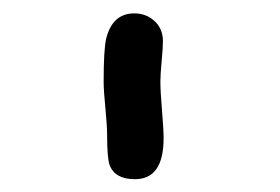

<svg xmlns="http://www.w3.org/2000/svg" viewBox="-20 -831 428 294"><path d="M225.6 -706.1Q225.6 -691.4 228 -662.6Q230.5 -633.8 230.5 -619.1Q230.5 -556.6 186.5 -556.6Q156.2 -556.6 147.9 -578.1Q144 -589.4 144 -624.5Q144 -638.2 141.4 -665.3Q138.7 -692.4 138.7 -706.1Q138.7 -754.9 142.6 -772Q152.3 -810.5 185.5 -810.5Q204.1 -810.5 216.8 -798.6Q229.5 -786.6 229.5 -768.1Q229.5 -757.8 227.5 -737.1Q225.6 -716.3 225.6 -706.1Z"/></svg>

Font: Candra Sangkala
Style: Regular
Weight: 400
Designer: R.S. Wihananto
Foundry: R.S. Wihananto
Version: Version 2.0.1